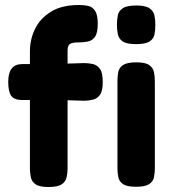

<svg xmlns="http://www.w3.org/2000/svg" viewBox="-20 -740 687 770"><path d="M174 10Q138 10 122.5 -1Q107 -12 103.5 -29.5Q100 -47 100 -67V-339H65Q36 -340 24.5 -356.5Q13 -373 13 -412Q13 -483 69 -483H100V-535Q100 -581 120 -623Q140 -665 183.5 -692.5Q227 -720 297 -720Q316 -720 333 -716.5Q350 -713 361 -697Q372 -681 372 -645Q372 -608 361 -592.5Q350 -577 332.5 -573.5Q315 -570 296 -570Q271 -570 261 -564Q251 -558 251 -537V-485L317 -487Q336 -487 353 -483Q370 -479 381 -463.5Q392 -448 392 -411Q392 -376 381.5 -360.5Q371 -345 353.5 -340.5Q336 -336 317 -336L251 -338V-64Q251 -45 247 -28Q243 -11 227 -0.5Q211 10 174 10Z M526 -563Q488 -563 472 -574Q456 -585 452.5 -603Q449 -621 449 -641Q449 -661 452.5 -678.5Q456 -696 472.5 -707Q489 -718 527 -718Q564 -718 580 -706.5Q596 -695 599.5 -677.5Q603 -660 603 -640Q603 -619 599.5 -601.5Q596 -584 579.5 -573.5Q563 -563 526 -563ZM526 9Q489 9 473.5 -1.5Q458 -12 454.5 -29.5Q451 -47 451 -66V-415Q451 -435 454.5 -452Q458 -469 474 -479.5Q490 -490 527 -490Q563 -490 578.5 -479Q594 -468 597.5 -450.5Q601 -433 601 -413V-65Q601 -46 597.5 -29Q594 -12 578 -1.5Q562 9 526 9Z"/></svg>

Font: Fredoka SemiBold
Style: Regular
Weight: 600
Designer: Ben Nathan
Foundry: Milena B. Brandão, Ben Nathan
Version: Version 2.001